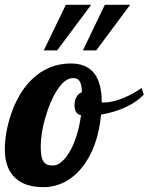

<svg xmlns="http://www.w3.org/2000/svg" viewBox="-40 -772 616 796"><path d="M232.9 -752H337.9L196.8 -563H141.6ZM394.5 -752H499.5L358.9 -563H303.7ZM25.4 -32.2Q-20 -72.3 -20 -153.8Q-20 -184.6 -13.7 -221.9Q-7.3 -259.3 5.4 -297.4Q19.5 -339.4 41 -376.7Q62.5 -414.1 91.8 -442.4Q159.7 -508.8 253.9 -508.8Q381.8 -508.8 381.8 -349.1V-348.1Q384.8 -347.2 386.7 -347.2H393.1Q426.3 -347.2 471.7 -365.7Q511.7 -382.3 546.9 -407.2L556.2 -379.9Q526.9 -349.1 480.7 -327.6Q434.6 -306.2 378.9 -296.9Q373 -229 352.5 -173.1Q332 -117.2 299.8 -77.1Q268.1 -38.1 227.1 -17.1Q186 3.9 140.1 3.9Q65.9 3.9 25.4 -32.2ZM250.5 -146Q266.6 -174.3 278.3 -212.4Q290 -250.5 295.9 -293.9Q281.2 -297.9 275.1 -308.6Q269 -319.3 269 -335.9Q269 -356.4 277.1 -370.1Q285.2 -383.8 299.8 -390.1Q298.8 -407.2 296.6 -418Q294.4 -428.7 290 -435.5Q285.6 -442.4 279.1 -445.3Q272.5 -448.2 262.2 -448.2Q228.5 -448.2 196.3 -397.5Q167.5 -353 147.9 -284.2Q138.7 -252.9 133.8 -222.4Q128.9 -191.9 128.9 -167Q128.9 -142.1 131.6 -126.5Q134.3 -110.8 140.6 -102.1Q146.5 -93.3 155.8 -89.6Q165 -85.9 180.2 -85.9Q197.8 -85.9 216.1 -101.8Q234.4 -117.7 250.5 -146Z"/></svg>

Font: Pattaya
Style: Regular
Weight: 400
Designer: Pablo Impallari / Thai characters Designed by Thanarat Vachiruckul and Suppakit Chalermlarp
Foundry: Pablo Impallari
Version: Version 2.001